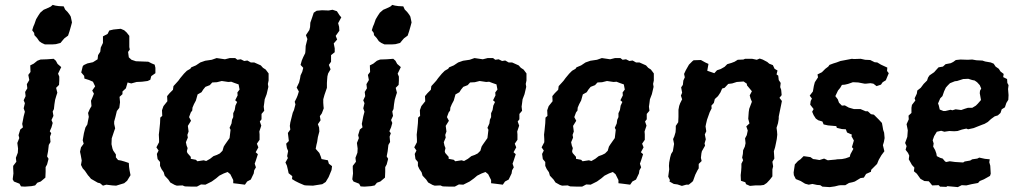

<svg xmlns="http://www.w3.org/2000/svg" viewBox="-20 -752 4185 787"><path d="M164 -570 151 -576 141 -583 132 -596 121 -608 120 -617 112 -628 117 -644 121 -653 128 -673 137 -688 145 -700 159 -712 171 -717 188 -725 196 -732 207 -729 221 -727 241 -726 247 -713 257 -703 266 -691 270 -684 273 -670 275 -660 271 -645 265 -624 259 -606 244 -595 237 -587 228 -576 209 -571 195 -570ZM82 13 66 12 60 1 37 -8 32 -17 35 -41 34 -61V-72L47 -89L45 -105L53 -126L54 -143L51 -166L59 -186L56 -198L63 -221L74 -230L71 -244L74 -259L77 -275L82 -294L77 -308L82 -329L77 -341L85 -358L83 -375L92 -390L90 -407L100 -424L96 -445L105 -457L104 -484L118 -491L133 -503L146 -508L173 -509L200 -511L209 -503L216 -490L231 -477L218 -450L223 -438V-422L222 -404L210 -392L215 -372L211 -360L206 -343L203 -324L201 -305L196 -295L199 -277L191 -260L196 -248L191 -230L184 -214L190 -206L185 -192L187 -170L180 -158L177 -132L173 -111L179 -101L173 -78L167 -67V-48L166 -24L147 -8L133 -3L124 8L109 11Z M402 9 390 -1 381 -3 353 -19 344 -30 341 -33 328 -52 319 -62 312 -76 315 -94 311 -116 308 -130 312 -148 323 -163 319 -177 324 -206 330 -229 338 -242 341 -258 344 -273 341 -289 348 -305 355 -317 353 -339 357 -348 365 -368 358 -381 370 -398 361 -417 345 -424 326 -430 325 -441 313 -455 319 -480 323 -485 338 -492 361 -497 380 -509 382 -526 391 -540 393 -557 402 -576V-603L421 -613L428 -627L445 -631L475 -634L489 -628L499 -619L510 -605V-580V-559L512 -549L505 -539L508 -517L519 -507L537 -501L562 -500L588 -499L602 -492L614 -487L617 -474V-452L600 -440L596 -425L585 -420L562 -417L540 -416L518 -410L503 -414L496 -390L482 -377V-366L470 -355L472 -333L469 -310L459 -297L453 -272L448 -254V-244L452 -226L448 -215L438 -185L437 -161L441 -143L444 -135L455 -119V-107L464 -96L476 -94L490 -90L508 -84L509 -68L511 -54L515 -34L501 -11L489 -1L456 9L440 8L416 5Z M787 13H769L738 12L728 8L705 9L696 6L678 -4L670 -16L655 -32L651 -46L642 -59L636 -72V-88L626 -100L623 -121L630 -135L621 -148L632 -169V-181L631 -200L633 -217L636 -247L637 -270L645 -277L644 -300L650 -317L666 -337L665 -358L675 -370L689 -384L691 -399L702 -411L711 -421L719 -432L734 -450L746 -462L760 -470L764 -476L783 -484L801 -496L821 -503L848 -507L868 -514L902 -509L922 -514H944L953 -507L967 -509L981 -502L994 -504L1008 -496H1022L1049 -484L1058 -474L1069 -467L1081 -451V-422L1078 -408L1080 -396L1073 -366L1065 -345L1063 -329L1061 -315L1063 -298L1052 -285V-263L1045 -254L1051 -237L1043 -213L1044 -201V-179L1033 -163L1039 -148L1028 -128L1037 -120L1029 -95L1024 -81L1029 -66L1022 -54L1020 -41L1008 -16L993 -8L984 5L953 1L936 -1V-14L924 -38L913 -47L897 -41L879 -32L866 -21L848 -8L822 5L804 4ZM789 -91 815 -95 825 -92 841 -101 855 -112 869 -117 881 -123 892 -134 897 -151 902 -159 916 -179 921 -186 925 -220 921 -228 929 -246 931 -261 936 -272V-288L942 -301L945 -319L952 -334L944 -341L954 -361L953 -373L962 -385L958 -406L941 -412L928 -417L916 -416L889 -420L869 -415L850 -414L840 -403L822 -396L813 -385L806 -374L790 -365L783 -340L775 -325L769 -311L768 -299L762 -291L755 -272L763 -257L750 -236L753 -213L748 -199L750 -188L742 -169L745 -155L749 -145L746 -132L748 -125L762 -109V-101L783 -97Z M1234 8 1227 7 1206 -2 1190 -10 1177 -18 1178 -30 1163 -42 1161 -52 1156 -73 1150 -86 1160 -104 1157 -112 1161 -133 1156 -145 1153 -163 1164 -174 1160 -207 1170 -221 1168 -236 1170 -250 1176 -274 1180 -290 1185 -301 1191 -324 1188 -335 1196 -351 1200 -361 1205 -377 1196 -393 1206 -414 1210 -431 1212 -443 1219 -458 1223 -474 1212 -486 1217 -504 1223 -518 1231 -534 1232 -543 1233 -564 1237 -580 1240 -592 1234 -608 1248 -629 1251 -641 1252 -659 1259 -679 1266 -700 1278 -708 1300 -710 1327 -709 1343 -712 1361 -706 1372 -689 1379 -681 1366 -657 1370 -642 1371 -626 1356 -605 1362 -590 1348 -574 1352 -554V-538L1337 -526V-499L1328 -486L1335 -468L1325 -451L1322 -439L1321 -427L1320 -412V-392L1310 -363L1305 -345V-331L1306 -317L1307 -308L1299 -287L1291 -276L1294 -259L1283 -243L1288 -229L1289 -213L1283 -190L1280 -170L1277 -158L1274 -142L1280 -135L1289 -125L1295 -110L1298 -100L1324 -95L1328 -81L1341 -71L1339 -55L1327 -26L1315 -6L1301 3L1269 8L1263 9Z M1556 -570 1543 -576 1533 -583 1524 -596 1513 -608 1512 -617 1504 -628 1509 -644 1513 -653 1520 -673 1529 -688 1537 -700 1551 -712 1563 -717 1580 -725 1588 -732 1599 -729 1613 -727 1633 -726 1639 -713 1649 -703 1658 -691 1662 -684 1665 -670 1667 -660 1663 -645 1657 -624 1651 -606 1636 -595 1629 -587 1620 -576 1601 -571 1587 -570ZM1474 13 1458 12 1452 1 1429 -8 1424 -17 1427 -41 1426 -61V-72L1439 -89L1437 -105L1445 -126L1446 -143L1443 -166L1451 -186L1448 -198L1455 -221L1466 -230L1463 -244L1466 -259L1469 -275L1474 -294L1469 -308L1474 -329L1469 -341L1477 -358L1475 -375L1484 -390L1482 -407L1492 -424L1488 -445L1497 -457L1496 -484L1510 -491L1525 -503L1538 -508L1565 -509L1592 -511L1601 -503L1608 -490L1623 -477L1610 -450L1615 -438V-422L1614 -404L1602 -392L1607 -372L1603 -360L1598 -343L1595 -324L1593 -305L1588 -295L1591 -277L1583 -260L1588 -248L1583 -230L1576 -214L1582 -206L1577 -192L1579 -170L1572 -158L1569 -132L1565 -111L1571 -101L1565 -78L1559 -67V-48L1558 -24L1539 -8L1525 -3L1516 8L1501 11Z M1844 13H1826L1795 12L1785 8L1762 9L1753 6L1735 -4L1727 -16L1712 -32L1708 -46L1699 -59L1693 -72V-88L1683 -100L1680 -121L1687 -135L1678 -148L1689 -169V-181L1688 -200L1690 -217L1693 -247L1694 -270L1702 -277L1701 -300L1707 -317L1723 -337L1722 -358L1732 -370L1746 -384L1748 -399L1759 -411L1768 -421L1776 -432L1791 -450L1803 -462L1817 -470L1821 -476L1840 -484L1858 -496L1878 -503L1905 -507L1925 -514L1959 -509L1979 -514H2001L2010 -507L2024 -509L2038 -502L2051 -504L2065 -496H2079L2106 -484L2115 -474L2126 -467L2138 -451V-422L2135 -408L2137 -396L2130 -366L2122 -345L2120 -329L2118 -315L2120 -298L2109 -285V-263L2102 -254L2108 -237L2100 -213L2101 -201V-179L2090 -163L2096 -148L2085 -128L2094 -120L2086 -95L2081 -81L2086 -66L2079 -54L2077 -41L2065 -16L2050 -8L2041 5L2010 1L1993 -1V-14L1981 -38L1970 -47L1954 -41L1936 -32L1923 -21L1905 -8L1879 5L1861 4ZM1846 -91 1872 -95 1882 -92 1898 -101 1912 -112 1926 -117 1938 -123 1949 -134 1954 -151 1959 -159 1973 -179 1978 -186 1982 -220 1978 -228 1986 -246 1988 -261 1993 -272V-288L1999 -301L2002 -319L2009 -334L2001 -341L2011 -361L2010 -373L2019 -385L2015 -406L1998 -412L1985 -417L1973 -416L1946 -420L1926 -415L1907 -414L1897 -403L1879 -396L1870 -385L1863 -374L1847 -365L1840 -340L1832 -325L1826 -311L1825 -299L1819 -291L1812 -272L1820 -257L1807 -236L1810 -213L1805 -199L1807 -188L1799 -169L1802 -155L1806 -145L1803 -132L1805 -125L1819 -109V-101L1840 -97Z M2366 13H2348L2317 12L2307 8L2284 9L2275 6L2257 -4L2249 -16L2234 -32L2230 -46L2221 -59L2215 -72V-88L2205 -100L2202 -121L2209 -135L2200 -148L2211 -169V-181L2210 -200L2212 -217L2215 -247L2216 -270L2224 -277L2223 -300L2229 -317L2245 -337L2244 -358L2254 -370L2268 -384L2270 -399L2281 -411L2290 -421L2298 -432L2313 -450L2325 -462L2339 -470L2343 -476L2362 -484L2380 -496L2400 -503L2427 -507L2447 -514L2481 -509L2501 -514H2523L2532 -507L2546 -509L2560 -502L2573 -504L2587 -496H2601L2628 -484L2637 -474L2648 -467L2660 -451V-422L2657 -408L2659 -396L2652 -366L2644 -345L2642 -329L2640 -315L2642 -298L2631 -285V-263L2624 -254L2630 -237L2622 -213L2623 -201V-179L2612 -163L2618 -148L2607 -128L2616 -120L2608 -95L2603 -81L2608 -66L2601 -54L2599 -41L2587 -16L2572 -8L2563 5L2532 1L2515 -1V-14L2503 -38L2492 -47L2476 -41L2458 -32L2445 -21L2427 -8L2401 5L2383 4ZM2368 -91 2394 -95 2404 -92 2420 -101 2434 -112 2448 -117 2460 -123 2471 -134 2476 -151 2481 -159 2495 -179 2500 -186 2504 -220 2500 -228 2508 -246 2510 -261 2515 -272V-288L2521 -301L2524 -319L2531 -334L2523 -341L2533 -361L2532 -373L2541 -385L2537 -406L2520 -412L2507 -417L2495 -416L2468 -420L2448 -415L2429 -414L2419 -403L2401 -396L2392 -385L2385 -374L2369 -365L2362 -340L2354 -325L2348 -311L2347 -299L2341 -291L2334 -272L2342 -257L2329 -236L2332 -213L2327 -199L2329 -188L2321 -169L2324 -155L2328 -145L2325 -132L2327 -125L2341 -109V-101L2362 -97Z M2804 -487 2818 -501 2823 -505 2853 -506 2871 -496 2884 -490 2879 -462 2908 -452 2919 -464 2934 -469 2950 -478 2961 -489 2978 -494 2991 -499 3004 -507 3027 -508 3034 -511H3063L3082 -507L3094 -512L3106 -508L3125 -498L3133 -491L3148 -485L3155 -470L3167 -463L3163 -447L3170 -442L3172 -424L3180 -412L3178 -395L3182 -384L3184 -362L3175 -351L3185 -338L3182 -323L3175 -289L3172 -274V-265L3169 -247L3163 -228L3165 -214L3166 -200L3164 -182L3161 -167L3157 -148L3152 -132L3153 -118L3154 -102L3146 -89L3149 -70L3146 -58V-29L3136 -16L3123 -2L3111 6L3097 8H3076L3054 10L3038 3L3035 -5L3017 -11L3016 -34L3018 -52L3019 -67V-81L3026 -95L3022 -106L3025 -121L3026 -136L3033 -151L3036 -165L3034 -185L3041 -198L3045 -217L3039 -234L3052 -246L3047 -265L3049 -293L3051 -306L3057 -322L3062 -335L3057 -347L3053 -361L3062 -378L3042 -402L3041 -409L3028 -418L3000 -416L2981 -410L2965 -408L2950 -392L2940 -389L2933 -373L2923 -358L2910 -346L2906 -330L2896 -319L2897 -308L2889 -292L2878 -261L2874 -244L2872 -234L2875 -214L2869 -201L2873 -181L2868 -164L2870 -155L2857 -132L2855 -123L2853 -105L2856 -92L2844 -80V-62L2839 -54L2830 -36L2821 -11L2818 -7L2803 5H2793L2775 10L2757 4L2742 2L2724 -8L2726 -14L2719 -28L2723 -58L2722 -72L2723 -86L2727 -107L2731 -121L2738 -132L2741 -150L2743 -162L2739 -182L2744 -193L2749 -210L2750 -223V-236L2760 -251L2761 -273V-285V-302L2764 -318L2768 -329L2776 -345L2771 -360L2776 -372L2772 -394L2779 -404L2781 -422L2787 -435L2784 -449L2791 -464Z M3280 1 3262 -10 3242 -18 3234 -34 3233 -45 3238 -78 3251 -92 3261 -99 3274 -112 3302 -108 3313 -100 3322 -99 3339 -96 3358 -102 3373 -95 3406 -98 3411 -99 3431 -100 3446 -103 3463 -109 3466 -120 3478 -142 3472 -149 3480 -176 3470 -194 3472 -200 3452 -209 3447 -222 3431 -223 3410 -228 3408 -235 3374 -238 3356 -242 3351 -254 3334 -259 3324 -266 3315 -280 3309 -294 3315 -305 3301 -323 3303 -338 3308 -348 3299 -360 3312 -377 3316 -400 3320 -415 3333 -435 3331 -447 3349 -456 3363 -470 3375 -479 3380 -486 3396 -492 3409 -496 3425 -502 3441 -505 3472 -511 3480 -510 3508 -511 3526 -507 3547 -506 3565 -497 3576 -496 3591 -487 3617 -475 3616 -461 3623 -452 3611 -423 3598 -415 3591 -405 3573 -399 3560 -409 3548 -411 3529 -409H3524L3498 -414L3476 -415L3456 -408L3443 -405L3431 -404L3424 -392L3415 -381L3404 -358L3414 -345L3419 -331L3431 -319L3443 -320L3459 -311L3480 -305H3507L3528 -296H3537L3550 -284L3562 -282L3573 -271L3582 -262L3595 -248L3598 -232L3600 -220L3604 -208L3606 -186L3603 -170L3599 -157L3605 -132L3593 -116L3582 -97L3575 -80L3570 -75L3551 -56L3550 -48L3530 -39L3521 -24L3507 -22L3484 -8L3474 -5L3460 -2L3445 7H3427L3418 8L3402 12L3381 15L3351 13L3342 7L3329 6L3310 2L3295 5Z M3833 13 3828 7 3801 8 3793 -2 3787 -9 3769 -10 3753 -19 3743 -33 3738 -40 3726 -50 3728 -65 3718 -76 3713 -85 3705 -99 3707 -114 3702 -125 3692 -138 3696 -153 3690 -166 3699 -191 3701 -218 3696 -243 3705 -263 3704 -278 3716 -289V-310L3718 -322L3732 -340L3729 -349L3738 -368L3740 -381L3754 -392L3766 -408L3780 -422L3784 -434L3790 -443L3809 -456L3817 -465L3827 -476L3845 -479L3856 -489L3877 -493L3887 -498L3898 -506L3917 -508L3947 -507L3965 -508L3982 -505L4001 -504H4006L4018 -500L4041 -496L4053 -491L4061 -479L4074 -470L4081 -459L4094 -449L4092 -436L4108 -428L4109 -412L4114 -403L4112 -387L4114 -362L4113 -343L4105 -330L4099 -312L4086 -304L4081 -289L4070 -279L4057 -275L4042 -264L4029 -252L4015 -244L4009 -242L3986 -233L3971 -227L3948 -222L3941 -225L3923 -221L3905 -215L3891 -214L3871 -215L3851 -212L3838 -216L3820 -212L3809 -194L3803 -177L3807 -164L3805 -151L3813 -137L3818 -123L3820 -112L3834 -105L3844 -102L3854 -90L3859 -88L3873 -91L3895 -88L3928 -86L3934 -90L3957 -94L3965 -99L3986 -102L3994 -106L4017 -101L4037 -99L4035 -87L4039 -73L4041 -40L4038 -31L4013 -17L3996 -10L3989 -2L3962 3L3941 8L3922 7L3906 15L3896 14L3863 11L3859 14ZM3847 -297H3855L3876 -302L3884 -300L3897 -304L3920 -301L3934 -306L3947 -310H3965L3980 -319L3988 -327L4001 -342L3996 -370L3997 -380L4002 -389L3996 -403L3985 -415L3975 -422L3965 -424L3949 -429L3928 -428L3903 -420L3894 -419L3874 -411L3865 -402L3857 -393L3850 -378L3843 -358L3834 -349L3825 -328L3828 -320L3832 -303Z"/></svg>

Font: Winky Rough Medium
Style: Italic
Weight: 500
Italic angle: -8.97852°
Designer: Simon Atzbach
Foundry: typofactur
Version: Version 1.206; ttfautohint (v1.8.4.7-5d5b)